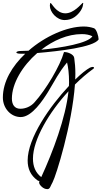

<svg xmlns="http://www.w3.org/2000/svg" viewBox="-36 -953 708 1340"><path d="M415 -813C441 -813 464 -820 483 -833C521 -859 542 -898 543 -919C544 -924 545 -928 545 -930C545 -932 544 -933 543 -933C542 -933 541 -933 540 -932C529 -923 479 -860 420 -860C356 -860 325 -932 317 -932C314 -932 312 -926 312 -913C312 -870 359 -813 415 -813ZM295 367C314 367 316 344 331 319C356 272 467 -85 487 -363C530 -406 574 -443 617 -474C619 -476 620 -478 620 -480C620 -484 617 -486 611 -486C606 -486 600 -484 592 -481C565 -466 531 -439 489 -398C489 -413 490 -425 490 -438C490 -479 487 -516 482 -549C478 -577 431 -590 415 -590C412 -590 410 -589 410 -588C384 -494 284 -326 205 -239C180 -210 142 -194 106 -194C65 -194 47 -224 47 -265C47 -370 120 -493 224 -583C377 -596 615 -623 652 -677V-681C652 -698 638 -750 620 -756C599 -763 576 -768 549 -768C432 -768 278 -700 163 -599C135 -598 115 -597 104 -597C91 -597 78 -592 78 -587C78 -583 86 -578 110 -578H140C48 -491 -16 -383 -16 -272C-16 -198 39 -136 109 -136C187 -136 264 -255 299 -311C352 -398 371 -443 432 -517C440 -484 446 -438 446 -379C446 -370 446 -362 445 -353C313 -213 157 10 157 167C157 224 177 271 226 306C229 309 234 310 239 310H240C239 310 239 311 239 312C238 315 237 317 237 320C237 329 243 339 255 350C267 361 280 367 295 367ZM252 -606C336 -671 436 -715 535 -715C564 -715 588 -710 609 -700C580 -651 391 -619 252 -606ZM252 283C211 252 194 207 194 154C194 21 307 -170 442 -316C423 -133 334 105 252 283Z"/></svg>

Font: Comforter
Style: Regular
Weight: 400
Designer: Robert E. Leuschke
Foundry: Robert E. Leuschke
Version: Version 1.013; ttfautohint (v1.8.3)